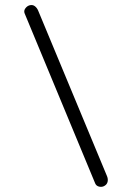

<svg xmlns="http://www.w3.org/2000/svg" viewBox="-20 -712 516 760"><path d="M394 23.4Q384.8 29.3 373 26.9Q361.3 24.4 356.9 14.2L77.6 -658.7Q73.2 -669.4 80.6 -679.2Q87.9 -689 98.6 -691.4Q109.9 -693.8 118.2 -687.3Q126.5 -680.7 130.9 -670.4L403.8 -14.2Q408.2 -3.4 406 7.1Q403.8 17.6 394 23.4Z"/></svg>

Font: Mikhak-DS1-FD Light
Style: Regular
Weight: 300
Designer: Amin Abedi
Version: Version 3.2